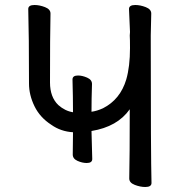

<svg xmlns="http://www.w3.org/2000/svg" viewBox="-20 -734 719 768"><path d="M561 14Q541 14 519 5.5Q497 -3 497 -20Q499 -109 499 -297Q450 -227 346 -210L349 -98Q349 -82 327 -82Q309 -82 290 -90.5Q271 -99 271 -116L272 -205Q223 -208 185 -235Q140 -264 118 -309Q96 -354 96 -400Q96 -592 93 -698Q93 -714 118 -714Q138 -714 160 -705.5Q182 -697 182 -680Q180 -592 180 -404Q180 -346 213 -314Q240 -290 272 -285Q272 -347 270 -416Q270 -432 292 -432Q309 -432 328.5 -423.5Q348 -415 348 -398Q346 -339 346 -287Q368 -290 392 -301Q461 -336 485 -416Q500 -468 500 -542Q500 -579 499 -592L500 -606Q500 -619 496 -698Q496 -714 521 -714Q541 -714 563 -705.5Q585 -697 585 -680L583 -592Q583 -109 586 -2Q586 14 561 14Z"/></svg>

Font: LXGW WenKai TC
Style: Bold
Weight: 700
Designer: LXGW / Fontworks Inc.
Foundry: LXGW / Fontworks Inc.
Version: Version 1.330;April 28, 2024